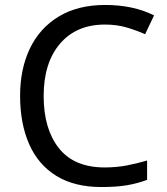

<svg xmlns="http://www.w3.org/2000/svg" viewBox="-20 -744 672 774"><path d="M403 -645Q288 -645 222 -568Q156 -491 156 -357Q156 -224 217.5 -146.5Q279 -69 402 -69Q449 -69 491 -77Q533 -85 573 -97V-19Q533 -4 490.5 3Q448 10 389 10Q280 10 207 -35Q134 -80 97.5 -163Q61 -246 61 -358Q61 -466 100.5 -548.5Q140 -631 217 -677.5Q294 -724 404 -724Q517 -724 601 -682L565 -606Q532 -621 491.5 -633Q451 -645 403 -645Z"/></svg>

Font: Noto Sans Tifinagh
Style: Regular
Weight: 400
Designer: JamraPatel
Foundry: JamraPatel LLC
Version: Version 2.004; ttfautohint (v1.8.4.7-5d5b)